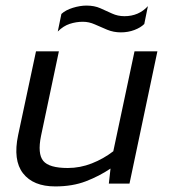

<svg xmlns="http://www.w3.org/2000/svg" viewBox="-20 -658 611 688"><path d="M413 -542Q387 -542 364 -551.5Q341 -561 320 -570.5Q299 -580 277 -580Q253 -580 230 -572.5Q207 -565 187 -545L200 -608Q215 -622 241 -630Q267 -638 290 -638Q318 -638 339.5 -628.5Q361 -619 381.5 -609.5Q402 -600 426 -600Q477 -600 510 -636L497 -572Q484 -559 461.5 -550.5Q439 -542 413 -542ZM178 10Q99 10 62.5 -37Q26 -84 45 -174L109 -474H191L127 -171Q114 -107 135 -81.5Q156 -56 223 -56Q267 -56 309 -72.5Q351 -89 386 -116L462 -474H544L444 0H370L376 -54Q336 -27 288 -8.5Q240 10 178 10Z"/></svg>

Font: Kanit Light
Style: Italic
Weight: 300
Italic angle: -12°
Designer: Katatrad Team
Foundry: CadsonDemak
Version: Version 2.000; ttfautohint (v1.8.3)